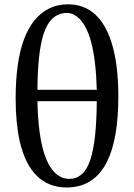

<svg xmlns="http://www.w3.org/2000/svg" viewBox="-20 -834 606 869"><path d="M418 -376H149.4Q155.3 -83 254.9 -33.2Q273.4 -24.4 293 -24.4Q360.4 -24.4 388.7 -110.4Q417 -195.3 418 -376ZM149.4 -427.7H418Q411.1 -698.2 327.1 -759.8Q306.6 -775.4 283.2 -775.4Q209 -775.4 177.7 -681.6Q150.4 -597.7 149.4 -427.7ZM287.1 -814.5Q434.6 -814.5 488.3 -629.9Q515.6 -535.2 515.6 -397.5Q515.6 -11.7 310.5 12.7Q296.9 14.6 283.2 14.6Q118.2 14.6 69.3 -194.3Q50.8 -277.3 50.8 -387.7Q50.8 -716.8 199.2 -793.9Q239.3 -814.5 287.1 -814.5Z"/></svg>

Font: GenYoMin JP SemiBold
Style: Regular
Weight: 600
Version: Version 1.001;PS 1;hotconv 16.6.51;makeotf.lib2.5.65220 DEVE